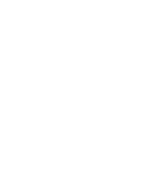

<svg xmlns="http://www.w3.org/2000/svg" viewBox="-20 -570 440 540"><path d="M100 -50Q100 -50 100 -50Q100 -50 100 -50Q100 -50 100 -50Q100 -50 100 -50Q100 -50 100 -50Q100 -50 100 -50Q100 -50 100 -50Q100 -50 100 -50Q100 -50 100 -50Q100 -50 100 -50Q100 -50 100 -50Q100 -50 100 -50ZM100 -150Q100 -150 100 -150Q100 -150 100 -150Q100 -150 100 -150Q100 -150 100 -150Q100 -150 100 -150Q100 -150 100 -150Q100 -150 100 -150Q100 -150 100 -150Q100 -150 100 -150Q100 -150 100 -150Q100 -150 100 -150Q100 -150 100 -150ZM300 -50Q300 -50 300 -50Q300 -50 300 -50Q300 -50 300 -50Q300 -50 300 -50Q300 -50 300 -50Q300 -50 300 -50Q300 -50 300 -50Q300 -50 300 -50Q300 -50 300 -50Q300 -50 300 -50Q300 -50 300 -50Q300 -50 300 -50ZM300 -150Q300 -150 300 -150Q300 -150 300 -150Q300 -150 300 -150Q300 -150 300 -150Q300 -150 300 -150Q300 -150 300 -150Q300 -150 300 -150Q300 -150 300 -150Q300 -150 300 -150Q300 -150 300 -150Q300 -150 300 -150Q300 -150 300 -150ZM300 -250Q300 -250 300 -250Q300 -250 300 -250Q300 -250 300 -250Q300 -250 300 -250Q300 -250 300 -250Q300 -250 300 -250Q300 -250 300 -250Q300 -250 300 -250Q300 -250 300 -250Q300 -250 300 -250Q300 -250 300 -250Q300 -250 300 -250ZM200 -350Q200 -350 200 -350Q200 -350 200 -350Q200 -350 200 -350Q200 -350 200 -350Q200 -350 200 -350Q200 -350 200 -350Q200 -350 200 -350Q200 -350 200 -350Q200 -350 200 -350Q200 -350 200 -350Q200 -350 200 -350Q200 -350 200 -350ZM100 -350Q100 -350 100 -350Q100 -350 100 -350Q100 -350 100 -350Q100 -350 100 -350Q100 -350 100 -350Q100 -350 100 -350Q100 -350 100 -350Q100 -350 100 -350Q100 -350 100 -350Q100 -350 100 -350Q100 -350 100 -350Q100 -350 100 -350ZM200 -150Q200 -150 200 -150Q200 -150 200 -150Q200 -150 200 -150Q200 -150 200 -150Q200 -150 200 -150Q200 -150 200 -150Q200 -150 200 -150Q200 -150 200 -150Q200 -150 200 -150Q200 -150 200 -150Q200 -150 200 -150Q200 -150 200 -150ZM300 -550Q300 -550 300 -550Q300 -550 300 -550Q300 -550 300 -550Q300 -550 300 -550Q300 -550 300 -550Q300 -550 300 -550Q300 -550 300 -550Q300 -550 300 -550Q300 -550 300 -550Q300 -550 300 -550Q300 -550 300 -550Q300 -550 300 -550ZM100 -550Q100 -550 100 -550Q100 -550 100 -550Q100 -550 100 -550Q100 -550 100 -550Q100 -550 100 -550Q100 -550 100 -550Q100 -550 100 -550Q100 -550 100 -550Q100 -550 100 -550Q100 -550 100 -550Q100 -550 100 -550Q100 -550 100 -550Z"/></svg>

Font: TINY 5x3
Style: Regular
Weight: 400
Designer: Jack Halten Fahnestock
Foundry: Velvetyne Type Foundry
Version: Version 1.002